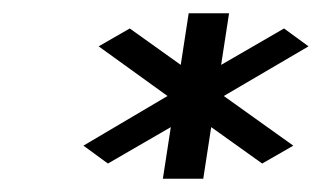

<svg xmlns="http://www.w3.org/2000/svg" viewBox="-20 -653 486 290"><path d="M106 -433 143 -406 238 -461 226 -383H287L299 -461L376 -406L423 -433L318 -508L446 -583L409 -610L314 -555L326 -633H265L253 -555L176 -610L129 -583L233 -508Z"/></svg>

Font: Charger Sport
Style: DfExtObl
Weight: 400
Designer: Jasper
Foundry: Cannot Into Space Fonts
Version: Version 1.1